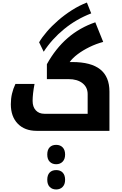

<svg xmlns="http://www.w3.org/2000/svg" viewBox="-20 -1027 954 1507"><path d="M268 0Q174 0 119.5 -56Q65 -112 65 -209Q65 -252 74 -291Q83 -330 101 -368H251Q236 -289 236 -235Q236 -188 261 -161Q286 -134 328 -134H668V-288Q668 -342 627.5 -374Q587 -406 518 -406H348V-523Q416 -646 510.5 -728Q605 -810 728 -852L790 -698Q734 -683 682 -657.5Q630 -632 589.5 -601.5Q549 -571 527 -540H548Q694 -540 766.5 -482.5Q839 -425 839 -308V0ZM287 -695Q309 -733 347 -777.5Q385 -822 435.5 -866Q486 -910 544 -947Q602 -984 662 -1007L696 -922Q579 -877 483 -798.5Q387 -720 323 -621ZM421 262Q390 262 370.5 242.5Q351 223 351 186Q351 149 369.5 129.5Q388 110 421 110Q453 110 472 130Q491 150 491 186Q491 222 471.5 242Q452 262 421 262ZM421 460Q390 460 370.5 440.5Q351 421 351 384Q351 347 369.5 327.5Q388 308 421 308Q454 308 472.5 328Q491 348 491 384Q491 420 471.5 440Q452 460 421 460Z"/></svg>

Font: Noto Kufi Arabic ExtraBold
Style: Regular
Weight: 800
Designer: Monotype Design Team, David Williams, Khaled Hosny
Foundry: Google LLC
Version: Version 2.109; ttfautohint (v1.8.4.7-5d5b)